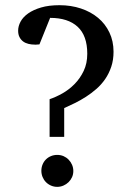

<svg xmlns="http://www.w3.org/2000/svg" viewBox="-20 -707 526 739"><path d="M417 -507.8Q417 -476.1 408.2 -450Q399.4 -423.8 384.8 -402.6Q370.1 -381.3 350.8 -364.5Q331.5 -347.7 310.5 -334.2Q289.6 -320.8 267.8 -310.1Q246.1 -299.3 227.1 -291V-180.2H170.9V-325.2Q194.3 -333 220 -347.4Q245.6 -361.8 266.8 -383.3Q288.1 -404.8 302 -433.8Q315.9 -462.9 315.9 -500Q315.9 -569.8 278.8 -604Q241.7 -638.2 172.9 -638.2L131.8 -536.1Q127.4 -535.6 124 -535.6Q121.1 -535.2 118.7 -535.2H115.2Q101.6 -535.2 89.6 -538.1Q77.6 -541 68.8 -547.6Q60.1 -554.2 54.9 -564.5Q49.8 -574.7 49.8 -588.9Q49.8 -606.4 59.3 -624Q68.8 -641.6 88.6 -655.5Q108.4 -669.4 138.2 -678.2Q168 -687 209 -687Q253.4 -687 291.5 -674.3Q329.6 -661.6 357.4 -638.4Q385.3 -615.2 401.1 -582Q417 -548.8 417 -507.8ZM262.2 -48.8Q262.2 -36.1 257.3 -25.1Q252.4 -14.2 243.9 -5.9Q235.4 2.4 224.1 7.3Q212.9 12.2 200.2 12.2Q187.5 12.2 176.3 7.3Q165 2.4 156.7 -6.1Q148.4 -14.6 143.8 -25.9Q139.2 -37.1 139.2 -49.8Q139.2 -62.5 143.8 -73.7Q148.4 -85 156.7 -93.3Q165 -101.6 176.3 -106.2Q187.5 -110.8 200.2 -110.8Q213.4 -110.8 224.6 -106Q235.8 -101.1 244.1 -92.5Q252.4 -84 257.3 -72.8Q262.2 -61.5 262.2 -48.8Z"/></svg>

Font: Charis SIL Phon
Style: Regular
Weight: 400
Foundry: SIL International
Version: Version 5.000